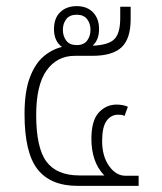

<svg xmlns="http://www.w3.org/2000/svg" viewBox="-20 -606 528 626"><path d="M233 0Q145 0 102.5 -54Q60 -108 60 -234Q60 -307 77 -352.5Q94 -398 121.5 -421.5Q149 -445 182 -453Q156 -472 156 -511Q156 -547 176.5 -566.5Q197 -586 230 -586Q264 -586 283.5 -565.5Q303 -545 303 -511Q303 -476 282 -457Q333 -459 352.5 -478Q372 -497 372 -547V-584H406V-543Q406 -480 376.5 -452Q347 -424 281 -424H224Q166 -424 132 -376.5Q98 -329 98 -231Q98 -124 131.5 -79Q165 -34 239 -34H320Q298 -57 288 -87Q278 -117 278 -153Q278 -213 302 -239Q326 -265 360 -265Q381 -265 397 -258L386 -228Q381 -231 375 -231.5Q369 -232 365 -232Q342 -232 327.5 -212Q313 -192 313 -146Q313 -97 335.5 -65Q358 -33 389 -33H432V0ZM230 -459Q253 -459 264 -473.5Q275 -488 275 -509Q275 -529 264 -543.5Q253 -558 230 -558Q207 -558 196 -543.5Q185 -529 185 -509Q185 -488 196 -473.5Q207 -459 230 -459Z"/></svg>

Font: Noto Sans Thai UI SemCond ExtLt
Style: Regular
Weight: 200
Width: 4
Designer: Monotype Design Team
Foundry: Monotype Imaging Inc.
Version: Version 2.000